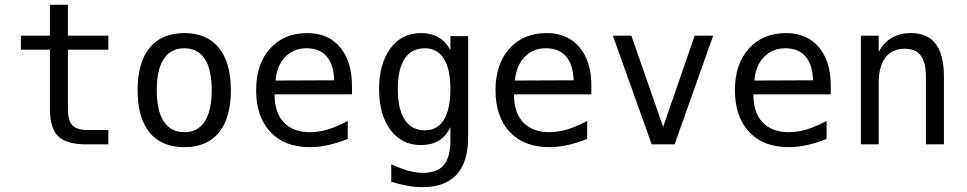

<svg xmlns="http://www.w3.org/2000/svg" viewBox="-20 -603 4040 802"><path d="M263.7 -583V-454.1H432.6V-395.5H263.7V-149.4Q263.7 -98.6 282.7 -79.1Q301.8 -59.6 348.6 -59.6H432.6V0H340.8Q257.8 0 223.1 -33.7Q188.5 -67.4 188.5 -149.4V-395.5H67.4V-454.1H188.5V-583Z M750 -401.4Q693.4 -401.4 664.1 -356.9Q634.8 -312.5 634.8 -226.6Q634.8 -140.6 664.1 -95.7Q693.4 -50.8 750 -50.8Q806.6 -50.8 835.4 -95.7Q864.3 -140.6 864.3 -226.6Q864.3 -312.5 835.4 -356.9Q806.6 -401.4 750 -401.4ZM750 -464.8Q843.8 -464.8 894 -403.3Q944.3 -341.8 944.3 -226.6Q944.3 -110.4 894.5 -49.3Q844.7 11.7 750 11.7Q655.3 11.7 605 -49.3Q554.7 -110.4 554.7 -226.6Q554.7 -341.8 605 -403.3Q655.3 -464.8 750 -464.8Z M1450.2 -245.1V-209H1127V-207Q1127 -131.8 1166 -91.3Q1205.1 -50.8 1275.4 -50.8Q1311.5 -50.8 1350.1 -62.5Q1388.7 -74.2 1432.6 -97.7V-22.5Q1390.6 -5.9 1351.1 2.9Q1311.5 11.7 1274.4 11.7Q1168.9 11.7 1109.4 -51.8Q1049.8 -115.2 1049.8 -226.6Q1049.8 -335 1107.9 -399.9Q1166 -464.8 1263.7 -464.8Q1350.6 -464.8 1400.4 -405.8Q1450.2 -346.7 1450.2 -245.1ZM1376 -267.6Q1374 -333 1344.7 -367.2Q1315.4 -401.4 1259.8 -401.4Q1207 -401.4 1171.9 -365.7Q1136.7 -330.1 1130.9 -266.6Z M1861.3 -230.5Q1861.3 -314.5 1834 -357.9Q1806.6 -401.4 1754.9 -401.4Q1699.2 -401.4 1670.4 -357.9Q1641.6 -314.5 1641.6 -230.5Q1641.6 -146.5 1670.9 -102.5Q1700.2 -58.6 1754.9 -58.6Q1806.6 -58.6 1834 -102.5Q1861.3 -146.5 1861.3 -230.5ZM1935.5 -29.3Q1935.5 73.2 1887.7 126Q1839.8 178.7 1745.1 178.7Q1714.8 178.7 1681.2 172.9Q1647.5 167 1614.3 156.2V83Q1654.3 101.6 1686.5 110.4Q1718.8 119.1 1745.1 119.1Q1806.6 119.1 1834 86.4Q1861.3 53.7 1861.3 -17.6V-72.3Q1843.8 -34.2 1813 -15.6Q1782.2 2.9 1737.3 2.9Q1658.2 2.9 1610.8 -60.5Q1563.5 -124 1563.5 -230.5Q1563.5 -336.9 1610.8 -400.9Q1658.2 -464.8 1737.3 -464.8Q1781.2 -464.8 1811.5 -447.3Q1841.8 -429.7 1861.3 -393.6V-452.1H1935.5Z M2450.2 -245.1V-209H2127V-207Q2127 -131.8 2166 -91.3Q2205.1 -50.8 2275.4 -50.8Q2311.5 -50.8 2350.1 -62.5Q2388.7 -74.2 2432.6 -97.7V-22.5Q2390.6 -5.9 2351.1 2.9Q2311.5 11.7 2274.4 11.7Q2168.9 11.7 2109.4 -51.8Q2049.8 -115.2 2049.8 -226.6Q2049.8 -335 2107.9 -399.9Q2166 -464.8 2263.7 -464.8Q2350.6 -464.8 2400.4 -405.8Q2450.2 -346.7 2450.2 -245.1ZM2376 -267.6Q2374 -333 2344.7 -367.2Q2315.4 -401.4 2259.8 -401.4Q2207 -401.4 2171.9 -365.7Q2136.7 -330.1 2130.9 -266.6Z M2540 -454.1H2617.2L2750 -73.2L2881.8 -454.1H2959L2797.9 0H2702.1Z M3450.2 -245.1V-209H3127V-207Q3127 -131.8 3166 -91.3Q3205.1 -50.8 3275.4 -50.8Q3311.5 -50.8 3350.1 -62.5Q3388.7 -74.2 3432.6 -97.7V-22.5Q3390.6 -5.9 3351.1 2.9Q3311.5 11.7 3274.4 11.7Q3168.9 11.7 3109.4 -51.8Q3049.8 -115.2 3049.8 -226.6Q3049.8 -335 3107.9 -399.9Q3166 -464.8 3263.7 -464.8Q3350.6 -464.8 3400.4 -405.8Q3450.2 -346.7 3450.2 -245.1ZM3376 -267.6Q3374 -333 3344.7 -367.2Q3315.4 -401.4 3259.8 -401.4Q3207 -401.4 3171.9 -365.7Q3136.7 -330.1 3130.9 -266.6Z M3922.9 -281.2V0H3847.7V-281.2Q3847.7 -341.8 3826.2 -370.6Q3804.7 -399.4 3758.8 -399.4Q3707 -399.4 3678.7 -362.8Q3650.4 -326.2 3650.4 -255.9V0H3576.2V-454.1H3650.4V-385.7Q3670.9 -424.8 3704.6 -444.8Q3738.3 -464.8 3785.2 -464.8Q3854.5 -464.8 3888.7 -419.4Q3922.9 -374 3922.9 -281.2Z"/></svg>

Font: BabelStone Flags
Style: Regular
Weight: 400
Designer: Andrew West
Foundry: BabelStone
Version: Version 4.12